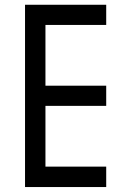

<svg xmlns="http://www.w3.org/2000/svg" viewBox="-20 -712 540 790"><path d="M83 57.6V-692.4H417V-609.4H167V-359.4H417V-276.4H167V-26.4H417V57.6Z"/></svg>

Font: KH Dot Kodenmachou 12
Style: Regular
Weight: 400
Designer: Original version for X68000 by Keitarou Hiraki (http://hp.vector.co.jp/authors/VA000874/) / TrueType conversion by Homem
Version: Version 1.00.20150527